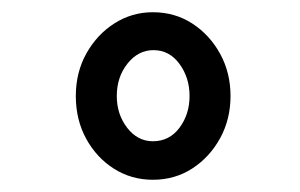

<svg xmlns="http://www.w3.org/2000/svg" viewBox="-20 -668 490 314"><path d="M230 -374Q195 -374 166.5 -392Q138 -410 121 -441Q104 -472 104 -511Q104 -550 121.5 -581Q139 -612 167.5 -630Q196 -648 230 -648Q266 -648 294.5 -629.5Q323 -611 340 -580Q357 -549 357 -511Q357 -473 340 -442Q323 -411 294.5 -392.5Q266 -374 230 -374ZM230 -437Q257 -437 273.5 -459Q290 -481 290 -511Q290 -541 273.5 -563.5Q257 -586 231 -586Q206 -586 188.5 -564Q171 -542 171 -511Q171 -481 188 -459Q205 -437 230 -437Z"/></svg>

Font: Inconsolata SemiCondensed Medium
Style: Regular
Weight: 500
Width: 4
Monospace: yes
Designer: Raph Levien, Cyreal, Brenton Simpson
Foundry: Raph Levien, Cyreal, Google
Version: Version 3.001; ttfautohint (v1.8.2.53-6de2)